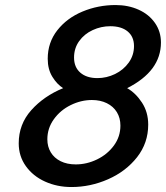

<svg xmlns="http://www.w3.org/2000/svg" viewBox="-20 -734 662 766"><path d="M54.7 -162.1Q54.7 -238.3 104.7 -294.4Q154.8 -350.6 231.9 -382.3Q207.5 -397.5 189 -427.5Q170.4 -457.5 170.4 -499.5Q170.4 -564.5 208.7 -613.3Q247.1 -662.1 309.3 -688Q371.6 -713.9 440.9 -713.9Q491.7 -713.9 533 -695.3Q574.2 -676.8 598.1 -642.6Q622.1 -608.4 622.1 -564.5Q622.1 -450.2 487.3 -382.3Q521.5 -362.8 546.4 -324.7Q571.3 -286.6 571.3 -236.8Q571.3 -163.6 526.9 -106.9Q482.4 -50.3 411.6 -19Q340.8 12.2 265.1 12.2Q208 12.2 159.9 -9.5Q111.8 -31.2 83.3 -71Q54.7 -110.8 54.7 -162.1ZM514.6 -550.3Q514.6 -587.4 489.5 -608.4Q464.4 -629.4 419.9 -629.4Q383.3 -629.4 349.9 -614Q316.4 -598.6 295.9 -570.1Q275.4 -541.5 275.4 -504.4Q275.4 -465.8 300.5 -444.1Q325.7 -422.4 368.7 -422.4Q405.3 -422.4 439 -438.7Q472.7 -455.1 493.7 -484.4Q514.6 -513.7 514.6 -550.3ZM460.4 -232.9Q460.4 -263.2 446.3 -286.4Q432.1 -309.6 406.2 -322.3Q380.4 -335 346.7 -335Q303.2 -335 262 -314.7Q220.7 -294.4 194.8 -258.3Q168.9 -222.2 168.9 -178.2Q168.9 -148.9 182.6 -126.2Q196.3 -103.5 221.9 -90.8Q247.6 -78.1 282.2 -78.1Q326.2 -78.1 367.4 -98.1Q408.7 -118.2 434.6 -153.6Q460.4 -189 460.4 -232.9Z"/></svg>

Font: Lesson One Medium
Style: Italic
Weight: 500
Italic angle: -14°
Designer: But Ko, Victor Gaultney, Annie Olsen, Julie Remington, Don Collingsworth, Eric Hays, Becca Hirsbrunner
Version: Version 1.100